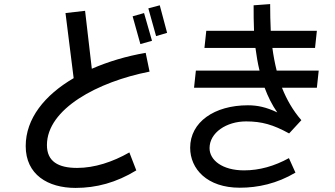

<svg xmlns="http://www.w3.org/2000/svg" viewBox="-20 -878 1640 941"><path d="M799 -717 763 -852 707 -837 745 -701ZM713 -527 694 -619C600 -603 510 -576 430 -541L397 -825L301 -814L341 -495C199 -412 106 -297 106 -162C106 -22 215 43 350 43C452 43 550 17 648 -43L614 -131C532 -84 443 -55 358 -55C265 -55 210 -87 210 -167C210 -344 458 -477 713 -527ZM725 -678 686 -814 630 -798 668 -662Z M1457 -289C1416 -336 1385 -390 1362 -448H1533L1542 -532H1336C1327 -568 1320 -605 1315 -643H1524L1533 -727H1307C1305 -770 1304 -813 1304 -858L1223 -852C1223 -811 1223 -769 1225 -727H991L982 -643H1232C1237 -606 1243 -568 1252 -532H940L931 -448H1277C1293 -405 1313 -364 1339 -327C1285 -353 1241 -362 1195 -362C1031 -362 912 -280 912 -154C912 -50 995 42 1155 42C1244 42 1337 22 1428 -32L1396 -103C1325 -64 1252 -43 1176 -43C1070 -43 1007 -93 1007 -152C1007 -228 1090 -283 1186 -283C1263 -283 1319 -267 1397 -224Z"/></svg>

Font: Smiley Sans Oblique
Style: Regular
Weight: 400
Italic angle: -8°
Designer: oooooohmygosh, Nagisa Chen, Janine Sui, Heda Shi, Jian Li
Foundry: atelierAnchor
Version: Version 2.0.1